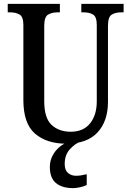

<svg xmlns="http://www.w3.org/2000/svg" viewBox="-20 -734 660 994"><path d="M324 10Q222 10 161.5 -42Q101 -94 101 -216V-604Q101 -647 81.5 -658.5Q62 -670 34 -670H20V-714H290V-670H277Q248 -670 228.5 -658Q209 -646 209 -600V-210Q209 -123 247 -87.5Q285 -52 346 -52Q412 -52 446.5 -95.5Q481 -139 481 -209V-604Q481 -647 462 -658.5Q443 -670 414 -670H401V-714H620V-670H606Q577 -670 558 -658Q539 -646 539 -600V-207Q539 -107 485 -48.5Q431 10 324 10ZM359 240Q301 240 269.5 213.5Q238 187 238 130Q238 99 252 72Q266 45 289 26Q312 7 339 0H395Q368 10 341.5 39Q315 68 315 115Q315 147 332 161.5Q349 176 374 176Q396 176 429 168V224Q415 231 394 235.5Q373 240 359 240Z"/></svg>

Font: Noto Serif Lao Condensed Medium
Style: Regular
Weight: 500
Width: 3
Designer: Monotype Design Team
Foundry: Monotype Imaging Inc.
Version: Version 2.003; ttfautohint (v1.8.4.7-5d5b)